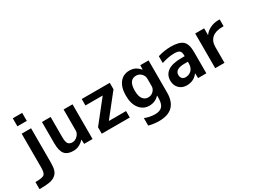

<svg xmlns="http://www.w3.org/2000/svg" viewBox="-76 -1505 3293 2490"><g transform="rotate(-30 1570.5 -260.0)"><path d="M-15.6 219.7V113.3Q87.9 113.3 115.7 91.3Q143.6 69.3 143.6 -9.8V-519.5H284.2V-9.8Q284.2 60.5 272 102.1Q259.8 143.6 225.6 171.9Q191.4 200.2 134.8 210Q78.1 219.7 -15.6 219.7ZM143.6 -629.9V-750H284.2V-629.9Z M447.3 -519.5H577.1V-216.8Q577.1 -146.5 596.2 -119.6Q615.2 -92.8 660.2 -92.8Q701.2 -92.8 736.3 -127.9Q771.5 -163.1 771.5 -203.1V-519.5H905.3V0H779.3L776.4 -65.4H774.4Q706.1 9.8 615.2 9.8Q527.3 9.8 487.3 -38.6Q447.3 -86.9 447.3 -203.1Z M1043 -519.5H1462.9V-422.9L1206.1 -98.6V-96.7H1462.9V0H1043V-96.7L1299.8 -420.9V-422.9H1043Z M2043.9 -519.5V-40Q2043.9 229.5 1773.4 230.5Q1690.4 230.5 1617.2 210V97.7Q1691.4 127.9 1770.5 127.9Q1844.7 127.9 1878.4 89.4Q1912.1 50.8 1912.1 -37.1V-69.3H1910.2Q1850.6 -4.9 1760.7 -4.9Q1672.9 -4.9 1616.7 -75.7Q1560.5 -146.5 1560.5 -270Q1560.5 -393.6 1614.3 -461.9Q1668 -530.3 1760.7 -530.3Q1808.6 -530.3 1844.2 -513.2Q1879.9 -496.1 1915 -455.1H1918L1919.9 -519.5ZM1692.4 -269.5Q1692.4 -186.5 1722.2 -146Q1752 -105.5 1802.7 -105.5Q1847.7 -105.5 1879.9 -137.2Q1912.1 -168.9 1912.1 -211.9V-320.3Q1912.1 -366.2 1879.9 -397.9Q1847.7 -429.7 1802.7 -429.7Q1692.4 -429.7 1692.4 -269.5Z M2378.9 -530.3Q2506.8 -530.3 2558.1 -484.4Q2609.4 -438.5 2609.4 -323.2V0H2485.4L2483.4 -72.3H2481.4Q2420.9 9.8 2313.5 9.8Q2245.1 9.8 2200.7 -34.7Q2156.2 -79.1 2156.2 -150.4Q2156.2 -237.3 2222.7 -285.2Q2289.1 -333 2426.8 -333H2476.6V-349.6Q2476.6 -395.5 2454.6 -414.1Q2432.6 -432.6 2376 -432.6Q2293 -432.6 2186.5 -398.4V-500Q2283.2 -530.3 2378.9 -530.3ZM2476.6 -250H2426.8Q2284.2 -250 2283.2 -162.1Q2283.2 -129.9 2301.8 -109.9Q2320.3 -89.8 2349.6 -89.8Q2406.2 -89.8 2441.4 -125.5Q2476.6 -161.1 2476.6 -222.7Z M2742.2 -519.5H2876V-419.9H2877.9Q2911.1 -465.8 2966.8 -492.7Q3022.5 -519.5 3088.9 -519.5H3108.4V-417H3088.9Q2987.3 -417 2934.1 -370.1Q2880.9 -323.2 2880.9 -235.4V0H2742.2Z"/></g></svg>

Font: Mgen+ 1c bold
Style: Bold
Weight: 700
Designer: [Source Han Sans]
Ryoko NISHIZUKA  (kana & ideographs); Paul D. Hunt (Latin, Greek & Cyrillic); Wenlong ZHANG  (bopomofo
Version: Version 1.059.20150602